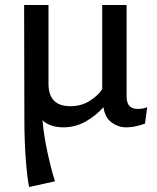

<svg xmlns="http://www.w3.org/2000/svg" viewBox="-20 -502 633 772"><path d="M572 -71 563 -5Q550 0 529 5Q508 10 486 10Q456 10 429 -9.5Q402 -29 396 -71Q366 -37 324.5 -13.5Q283 10 235 10Q182 10 151 -18Q156 42 171 111Q186 180 201 227L97 250Q89 211 83.5 136Q78 61 78 -20L77 -482H175V-165Q175 -75 263 -75Q308 -75 342.5 -97.5Q377 -120 391 -144V-482H489V-116Q489 -88 500.5 -76Q512 -64 534 -64Q556 -64 572 -71Z"/></svg>

Font: Enriqueta Medium
Style: Regular
Weight: 500
Designer: Viviana Monsalve, Gustavo Ibarra
Foundry: 72Puntos
Version: Version 2.000